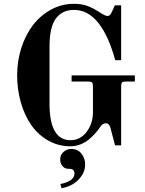

<svg xmlns="http://www.w3.org/2000/svg" viewBox="-20 -750 760 1008"><path d="M70 -356C70 -306 76.3 -258.5 89 -213.5C101.7 -168.5 119.8 -128.8 143.5 -94.5C167.2 -60.2 196.8 -32.8 232.5 -12.5C268.2 7.8 307.3 18 350 18C368 18 385.5 14.7 402.5 8C419.5 1.3 434.5 -7.5 447.5 -18.5C460.5 -29.5 471.5 -40.2 480.5 -50.5C489.5 -60.8 497.7 -71.3 505 -82C513.7 -96 524 -103 536 -103C542 -103 547.2 -100.5 551.5 -95.5C555.8 -90.5 558.7 -84.7 560 -78L584 13H616V-298C616 -307.3 617.7 -313.7 621 -317C624.3 -320.3 630.7 -322 640 -322H688V-354H356V-322H444C453.3 -322 459.7 -320.3 463 -317C466.3 -313.7 468 -307.3 468 -298V-161C468 -121.7 457 -87.3 435 -58C413 -28.7 384.7 -14 350 -14C276.7 -14 240 -78 240 -206V-506C240 -574 251.2 -623 273.5 -653C295.8 -683 327.3 -698 368 -698C417.3 -698 460 -675.3 496 -630C532 -584.7 561.7 -519.3 585 -434H616V-722H583L566 -685C560.7 -672.3 553.3 -666 544 -666C537.3 -666 526 -671 510 -681C486 -697 463.5 -709.2 442.5 -717.5C421.5 -725.8 396.7 -730 368 -730C325.3 -730 285.3 -719.8 248 -699.5C210.7 -679.2 179 -652 153 -618C127 -584 106.7 -544.2 92 -498.5C77.3 -452.8 70 -405.3 70 -356ZM296 86C296 100.7 300 112.7 308 122C316 131.3 325.7 136 337 136C349 136 357 137.3 361 140C367.7 144 371 151 371 161C371 175 364.2 186.7 350.5 196C336.8 205.3 319 212 297 216L303 238C321.7 235.3 340.2 229 358.5 219C376.8 209 392.8 194.7 406.5 176C420.2 157.3 427 136.3 427 113C427 92.3 420.7 73.7 408 57C395.3 40.3 377 32 353 32C339 32 326 37 314 47C302 57 296 70 296 86Z"/></svg>

Font: Km Standard TT
Style: Bold
Weight: 700
Designer: Alexey Kryukov <alexios@thessalonica.org.ru>
Version: Version 2.0.2